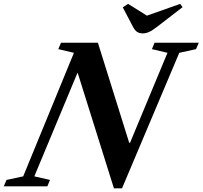

<svg xmlns="http://www.w3.org/2000/svg" viewBox="-81 -988 1074 1018"><path d="M523 10.5 331.5 -600H329L101 -53L184 -34L170 0H-61L-46.5 -34L42 -53L311 -708L228 -727.5L242.5 -761.5H438L604 -231H608.5L807 -708L724.5 -727.5L738.5 -761.5H973L958.5 -727.5L869.5 -708L566 10.5ZM676 -811Q657.5 -811 645.8 -819Q634 -827 624 -846L570 -949L598 -967.5L698 -905L874.5 -967.5L887 -950L752 -846Q726 -826 709.2 -818.5Q692.5 -811 676 -811Z"/></svg>

Font: Libre Caslon Text
Style: Italic
Weight: 400
Italic angle: -22.583°
Designer: Pablo Impallari, Rodrigo Fuenzalida, Katja Schimmel
Foundry: Pablo Impallari, Rodrigo Fuenzalida
Version: Version 2.000